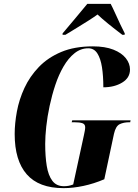

<svg xmlns="http://www.w3.org/2000/svg" viewBox="-20 -964 712 994"><path d="M309 10Q181 10 118.5 -61.5Q56 -133 56 -270Q56 -325 67.5 -387Q79 -449 106.5 -508.5Q134 -568 181 -617Q228 -666 297 -695Q366 -724 461 -724Q524 -724 567 -707Q610 -690 631.5 -662.5Q653 -635 653 -604Q653 -561 612.5 -536.5Q572 -512 515 -512Q515 -570 508 -615.5Q501 -661 484 -687.5Q467 -714 437 -714Q398 -714 366 -688.5Q334 -663 309 -620Q284 -577 266.5 -524.5Q249 -472 237 -416Q225 -360 219.5 -309Q214 -258 214 -219Q214 -154 222 -105Q230 -56 251 -28Q272 0 311 0Q323 0 334.5 -2Q346 -4 359 -9L414 -262Q417 -276 419 -286.5Q421 -297 421 -305Q421 -321 407 -326Q393 -331 367 -331H351L354 -341H656L654 -331H648Q620 -331 599.5 -321Q579 -311 570 -271L520 -36Q466 -13 412 -1.5Q358 10 309 10ZM304 -791Q334 -826 368 -867Q402 -908 432 -944H553Q563 -925 576.5 -895Q590 -865 603.5 -836.5Q617 -808 626 -791L625 -784H613Q572 -815 539.5 -841.5Q507 -868 485 -889Q466 -875 437.5 -857Q409 -839 378 -820Q347 -801 319 -784H304Z"/></svg>

Font: Noto Serif Display ExtraCondensed ExtraBold
Style: Italic
Weight: 800
Width: 2
Italic angle: -12°
Designer: Monotype Design Team
Foundry: Monotype Imaging Inc.
Version: Version 2.009